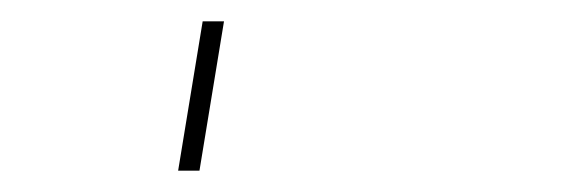

<svg xmlns="http://www.w3.org/2000/svg" viewBox="-20 60 540 180"><path d="M147 220 170 80H190L167 220Z"/></svg>

Font: Iosevka Thin Oblique
Style: Regular
Weight: 100
Italic angle: -9°
Monospace: yes
Designer: Belleve Invis
Foundry: Belleve Invis
Version: Version 32.5.0; ttfautohint (v1.8.4)